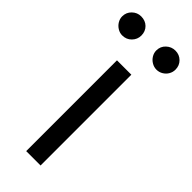

<svg xmlns="http://www.w3.org/2000/svg" viewBox="-286 -761 793 793"><g transform="rotate(45 110.0 -364.5)"><path d="M67.4 -530.3H151.4V0H67.4ZM-45.9 -673.8Q-45.9 -697.3 -29.3 -713.4Q-12.7 -729.5 9.8 -729.5Q34.7 -729.5 50.5 -713.9Q66.4 -698.2 66.4 -673.8Q66.4 -651.4 50.3 -634.8Q34.2 -618.2 9.8 -618.2Q-4.4 -618.2 -17.3 -626Q-30.3 -633.8 -38.1 -646.7Q-45.9 -659.7 -45.9 -673.8ZM153.3 -673.8Q153.3 -697.8 170.2 -713.6Q187 -729.5 210 -729.5Q233.4 -729.5 249.5 -713.6Q265.6 -697.8 265.6 -673.8Q265.6 -659.2 258.3 -646.5Q251 -633.8 238 -626Q225.1 -618.2 210 -618.2Q195.3 -618.2 182.1 -626Q168.9 -633.8 161.1 -646.7Q153.3 -659.7 153.3 -673.8Z"/></g></svg>

Font: Pretendard
Style: Regular
Weight: 400
Designer: Base glyphs from Inter by Rasmus Andersson; Hangeul glyphs from Noto Sans CJK(Source Han Sans) by Jang Soo-young and Kan
Foundry: Kil Hyung-jin
Version: Version 1.309